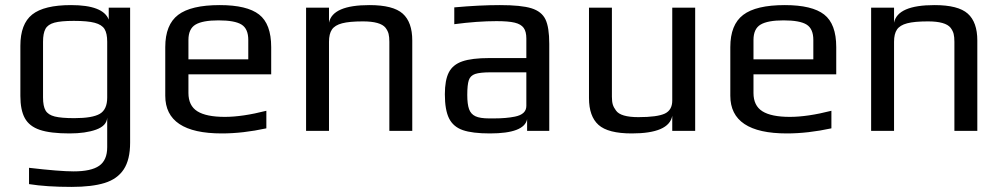

<svg xmlns="http://www.w3.org/2000/svg" viewBox="-20 -514 3936 754"><path d="M94 209V145Q214 159 269 159Q338 159 369.5 137Q401 115 401 64V-52Q399 -20 357.5 -5Q316 10 253 10Q178 10 136.5 -4Q95 -18 77.5 -50Q60 -82 60 -137V-334Q60 -420 106.5 -457Q153 -494 259 -494Q385 -494 407 -437V-484H491V46Q491 113 466 151Q441 189 391 204.5Q341 220 261 220Q162 220 94 209ZM401 -131V-350Q401 -383 390.5 -400Q380 -417 352 -424.5Q324 -432 270 -432Q219 -432 193.5 -425Q168 -418 158.5 -400.5Q149 -383 149 -350V-131Q149 -97 159 -80Q169 -63 195 -56.5Q221 -50 272 -50Q343 -50 372 -67Q401 -84 401 -131Z M629 -138V-329Q629 -417 679.5 -455.5Q730 -494 843 -494Q950 -494 997.5 -457Q1045 -420 1045 -329V-222H720V-149Q720 -99 755 -77Q790 -55 863 -55Q932 -55 1026 -79V-10Q934 10 851 10Q629 10 629 -138ZM955 -281V-357Q955 -401 928.5 -417.5Q902 -434 838 -434Q776 -434 748 -417.5Q720 -401 720 -357V-281Z M1182 -484H1272V-425Q1286 -494 1431 -494Q1524 -494 1561.5 -460.5Q1599 -427 1599 -355V0H1509V-350Q1509 -369 1506 -381Q1503 -393 1494 -405Q1474 -430 1405 -430Q1352 -430 1323.5 -422.5Q1295 -415 1283.5 -398Q1272 -381 1272 -350V0H1182Z M1727 -144Q1727 -199 1742.5 -229.5Q1758 -260 1795.5 -273Q1833 -286 1902 -286H2047V-363Q2047 -390 2036.5 -404.5Q2026 -419 2001.5 -425Q1977 -431 1930 -431Q1855 -431 1764 -419V-485Q1863 -494 1943 -494Q2027 -494 2067 -481.5Q2107 -469 2122 -438Q2137 -407 2137 -342V0H2050V-46Q2039 10 1904 10Q1835 10 1797.5 -3Q1760 -16 1743.5 -49Q1727 -82 1727 -144ZM1919 -49Q1968 -49 2002 -56Q2047 -65 2047 -98V-230H1908Q1865 -230 1846 -223.5Q1827 -217 1821 -199Q1815 -181 1815 -141Q1815 -105 1822 -85.5Q1829 -66 1847 -57.5Q1865 -49 1901 -49Z M2293 -129V-484H2383V-134Q2383 -115 2386.5 -103.5Q2390 -92 2399 -80Q2417 -54 2487 -54Q2561 -54 2591 -68Q2620 -82 2620 -119V-484H2710V0H2620V-59Q2607 10 2461 10Q2368 10 2330.5 -23.5Q2293 -57 2293 -129Z M2848 -138V-329Q2848 -417 2898.5 -455.5Q2949 -494 3062 -494Q3169 -494 3216.5 -457Q3264 -420 3264 -329V-222H2939V-149Q2939 -99 2974 -77Q3009 -55 3082 -55Q3151 -55 3245 -79V-10Q3153 10 3070 10Q2848 10 2848 -138ZM3174 -281V-357Q3174 -401 3147.5 -417.5Q3121 -434 3057 -434Q2995 -434 2967 -417.5Q2939 -401 2939 -357V-281Z M3401 -484H3491V-425Q3505 -494 3650 -494Q3743 -494 3780.5 -460.5Q3818 -427 3818 -355V0H3728V-350Q3728 -369 3725 -381Q3722 -393 3713 -405Q3693 -430 3624 -430Q3571 -430 3542.5 -422.5Q3514 -415 3502.5 -398Q3491 -381 3491 -350V0H3401Z"/></svg>

Font: Play
Style: Regular
Weight: 400
Designer: Jonas Hecksher (Cyrillic expansion: Cyreal)
Foundry: Jonas Hecksher, Playtype, e-types AS
Version: Version 2.101; ttfautohint (v1.5.65-e2d9)